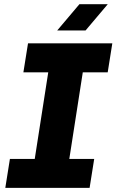

<svg xmlns="http://www.w3.org/2000/svg" viewBox="-20 -910 564 930"><path d="M5.7 0 28 -140.3H148.3L213.7 -559.7H93.3L115.7 -700H524L501.7 -559.7H381L315.7 -140.3H436.3L414 0ZM257 -762.3 364.7 -889.7H502L394.3 -762.3Z"/></svg>

Font: MuseoModerno Thin
Style: Italic
Weight: 100
Italic angle: -9°
Designer: Pablo Cosgaya, Héctor Gatti, Marcela Romero, and the Authors of The MuseoModerno Project.
Foundry: Omnibus-Type Team
Version: Version 1.003